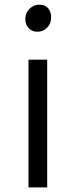

<svg xmlns="http://www.w3.org/2000/svg" viewBox="-20 -816 330 836"><path d="M104 0V-556.2H185.5V0ZM142.6 -677.7Q120.6 -677.7 105.5 -692.9Q90.3 -708 90.3 -733.4Q90.3 -759.8 108.6 -777.8Q127 -795.9 150.4 -795.9Q175.8 -795.9 189.2 -780.8Q202.6 -765.6 202.6 -740.7Q202.6 -712.9 184.8 -695.3Q167 -677.7 142.6 -677.7Z"/></svg>

Font: HaufeMerriweatherSansLt
Style: Regular
Weight: 300
Designer: Eben Sorkin
Foundry: Eben Sorkin
Version: Version 1.56